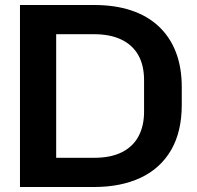

<svg xmlns="http://www.w3.org/2000/svg" viewBox="-20 -749 788 769"><path d="M60 0V-729H356Q440 -729 505 -707.5Q570 -686 615.5 -643.5Q661 -601 684.5 -540Q708 -479 708 -400V-329Q708 -221 665 -147.5Q622 -74 543 -37Q464 0 356 0ZM205 -84 172 -117H357Q424 -117 468.5 -139.5Q513 -162 535 -203.5Q557 -245 557 -301V-428Q557 -487 534 -528Q511 -569 466 -590.5Q421 -612 357 -612H172L205 -644Z"/></svg>

Font: Hubot Sans Condensed ExtraLight SemiBold
Style: Regular
Weight: 600
Version: Version 2.000